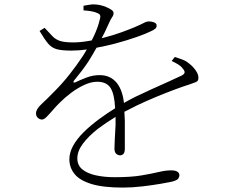

<svg xmlns="http://www.w3.org/2000/svg" viewBox="-20 -801 1040 869"><path d="M536 48Q446 48 393 31.5Q340 15 317 -14Q294 -43 294 -80Q294 -110 310.5 -140.5Q327 -171 357.5 -201.5Q388 -232 430 -263Q463 -287 501 -311Q498 -374 481 -402Q463 -431 420 -431Q392 -431 361 -416.5Q330 -402 301.5 -380.5Q273 -359 250 -336Q233 -319 218 -301.5Q203 -284 191 -272Q179 -260 170 -260Q160 -260 151.5 -267.5Q143 -275 143 -288Q143 -307 168 -330Q193 -353 229 -390Q262 -423 294.5 -464Q327 -505 356 -549Q365 -563 373 -577Q335 -572 303 -572Q261 -572 238 -578Q215 -584 198.5 -603Q182 -622 159 -661L182 -675Q203 -652 217.5 -637Q232 -622 252.5 -615.5Q273 -609 311 -609Q344 -609 383 -616Q389 -617 395 -618Q400 -627 404 -636Q424 -678 432 -714Q436 -728 432 -734Q428 -740 413 -745Q405 -748 390 -750.5Q375 -753 358 -754V-775Q372 -777 385 -779.5Q398 -782 408 -781Q418 -781 432.5 -778Q447 -775 461 -769Q475 -763 484.5 -756.5Q494 -750 494 -742Q494 -732 488 -724Q482 -716 474 -698Q467 -683 455 -657Q448 -642 440 -628Q450 -630 459 -633Q497 -643 530 -655Q563 -667 587 -677Q622 -692 632.5 -698Q643 -704 655 -704Q667 -704 678 -699.5Q689 -695 689 -685Q689 -676 682 -670.5Q675 -665 664 -660Q640 -648 597 -633Q554 -618 502 -604Q460 -593 417 -585Q398 -551 379 -521Q353 -482 314 -435Q311 -431 313 -428.5Q315 -426 320 -428Q343 -439 371.5 -450Q400 -461 431 -461Q481 -461 510 -424Q535 -391 541 -335Q565 -349 593 -363Q630 -381 668 -398Q706 -415 740.5 -430.5Q775 -446 802 -459Q814 -465 815.5 -472.5Q817 -480 806 -492Q799 -502 785.5 -510Q772 -518 757 -525L771 -543Q794 -536 809 -530Q824 -524 834 -515Q845 -507 855 -496Q865 -485 871.5 -473Q878 -461 878 -449Q878 -442 876 -437.5Q874 -433 866.5 -429.5Q859 -426 841 -420Q809 -410 769 -395Q729 -380 685.5 -362Q642 -344 600 -324Q570 -309 543 -295Q544 -276 545 -254Q545 -216 545 -181V-128Q545 -113 539.5 -105.5Q534 -98 523 -98Q514 -98 506 -105Q498 -112 498 -129Q498 -142 499.5 -170.5Q501 -199 503 -234Q503 -253 503 -272Q459 -245 423 -218Q380 -184 355 -150.5Q330 -117 330 -84Q330 -53 352.5 -34.5Q375 -16 413.5 -7.5Q452 1 499 1Q573 1 620 -7Q667 -15 698.5 -22.5Q730 -30 755 -30Q770 -30 778 -26.5Q786 -23 789 -18Q792 -13 792 -8Q792 -1 787 7Q782 15 759 21Q746 24 709 30.5Q672 37 625.5 42.5Q579 48 536 48Z"/></svg>

Font: Noto Serif HK ExtraLight ExtraLight
Style: Regular
Weight: 250
Version: Version 2.003-H1;hotconv 1.1.1;makeotfexe 2.6.0